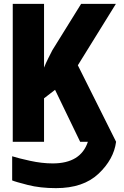

<svg xmlns="http://www.w3.org/2000/svg" viewBox="-20 -734 640 994"><path d="M435 0Q398 112 253 112Q197 112 135.5 98.5Q74 85 43 75V200Q59 207 123.5 223.5Q188 240 270 240Q411 240 490 165.5Q569 91 581 0L383 -396L580 -714H400L251 -474Q241 -454 229.5 -431.5Q218 -409 208 -384V-714H46V0H208V-225L265 -269L395 0Z"/></svg>

Font: Noto Sans Mono UI ExtraBold
Style: Regular
Weight: 800
Designer: Monotype Design team
Foundry: Monotype Imaging Inc.
Version: 1.000